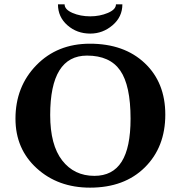

<svg xmlns="http://www.w3.org/2000/svg" viewBox="-20 -861 839 891"><path d="M383.8 -603Q212.9 -603 212.9 -327.1Q212.9 -188 268.6 -116.5Q324.2 -44.9 418 -44.9Q502.9 -44.9 544.4 -110.4Q585.9 -175.8 585.9 -310.1Q585.9 -464.8 537.8 -533.9Q489.7 -603 383.8 -603ZM747.1 -329.1Q747.1 -178.2 652.1 -84.2Q557.1 9.8 397.9 9.8Q249 9.8 150.4 -80.1Q51.8 -169.9 51.8 -310.1Q51.8 -459 148.9 -558.6Q246.1 -658.2 397 -658.2Q556.2 -658.2 651.6 -568.1Q747.1 -478 747.1 -329.1ZM547.9 -840.8Q547.9 -782.7 502.4 -743.9Q457 -705.1 398.9 -705.1Q336.9 -705.1 293 -743.7Q249 -782.2 249 -840.8H279.8Q279.8 -816.9 316.4 -801Q353 -785.2 398.9 -785.2Q442.9 -785.2 480.5 -801Q518.1 -816.9 518.1 -840.8Z"/></svg>

Font: Linux Biolinum
Style: Bold
Weight: 700
Designer: Philipp H. Poll
Foundry: Philipp H. Poll
Version: Version 1.3.2 ; ttfautohint (v0.9)